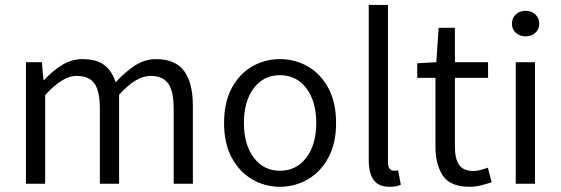

<svg xmlns="http://www.w3.org/2000/svg" viewBox="-20 -733 2238 766"><path d="M83.5 0V-484.9H147L153.3 -414.6H157.2Q188.5 -449.2 226.8 -473.1Q265.1 -497.1 308.1 -497.1Q365.7 -497.1 396.5 -473.1Q427.2 -449.2 441.4 -404.8Q480 -446.8 519 -471.9Q558.1 -497.1 602.1 -497.1Q679.2 -497.1 714.4 -450Q749.5 -402.8 749.5 -309.6V0H672.9V-299.3Q672.9 -368.7 651.4 -399.4Q629.9 -430.2 580.6 -430.2Q522.5 -430.2 455.1 -355V0H378.4V-299.8Q378.4 -369.1 356.9 -399.7Q335.4 -430.2 285.2 -430.2Q229 -430.2 160.2 -353.5V0Z M1096.7 12.2Q1036.6 12.2 985.8 -17.6Q935.1 -47.4 904.5 -104Q874 -160.6 874 -242.2Q874 -324.7 904.5 -381.6Q935.1 -438.5 985.8 -467.8Q1036.6 -497.1 1096.7 -497.1Q1157.2 -497.1 1208.3 -467.8Q1259.3 -438.5 1290 -381.6Q1320.8 -324.7 1320.8 -242.2Q1320.8 -160.6 1290 -104Q1259.3 -47.4 1208.3 -17.6Q1157.2 12.2 1096.7 12.2ZM1096.7 -51.8Q1162.6 -51.8 1202.1 -104Q1241.7 -156.2 1241.7 -242.2Q1241.7 -329.1 1202.1 -381.1Q1162.6 -433.1 1096.7 -433.1Q1031.7 -433.1 992.4 -381.1Q953.1 -329.1 953.1 -242.2Q953.1 -156.2 992.4 -104Q1031.7 -51.8 1096.7 -51.8Z M1534.2 12.2Q1490.2 12.2 1470.7 -14.9Q1451.2 -42 1451.2 -92.8V-713.4H1527.8V-86.9Q1527.8 -68.4 1534.4 -60.1Q1541 -51.8 1550.3 -51.8Q1554.2 -51.8 1557.9 -52Q1561.5 -52.2 1568.4 -53.7L1579.1 4.4Q1570.8 7.8 1560.3 10Q1549.8 12.2 1534.2 12.2Z M1853.5 12.2Q1776.4 12.2 1746.8 -32.2Q1717.3 -76.7 1717.3 -147.9V-422.4H1644.5V-480.5L1720.7 -484.9L1730 -622.1H1794.9V-484.9H1927.2V-422.4H1794.9V-146Q1794.9 -101.1 1811.3 -75.9Q1827.6 -50.8 1870.6 -50.8Q1883.3 -50.8 1898.9 -55.2Q1914.6 -59.6 1926.3 -64L1941.4 -5.9Q1921.4 1 1898.4 6.6Q1875.5 12.2 1853.5 12.2Z M2037.6 0V-484.9H2114.3V0ZM2077.1 -587.9Q2054.2 -587.9 2038.3 -601.8Q2022.5 -615.7 2022.5 -638.2Q2022.5 -661.6 2038.3 -675.8Q2054.2 -689.9 2077.1 -689.9Q2099.6 -689.9 2115.5 -675.8Q2131.3 -661.6 2131.3 -638.2Q2131.3 -615.7 2115.5 -601.8Q2099.6 -587.9 2077.1 -587.9Z"/></svg>

Font: Varta Light
Style: Regular
Weight: 400
Version: Version 1.004